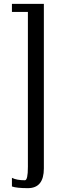

<svg xmlns="http://www.w3.org/2000/svg" viewBox="-20 -770 331 998"><path d="M208 -750V105.5Q208 208 125 208Q66.4 208 42 199.2Q42 199.2 42 154.3Q66.4 167 109.4 167Q125 167 125 97.7V-708H42V-750Z"/></svg>

Font: okolaks
Style: Regular
Weight: 500
Version: Version 000.6.0